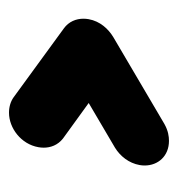

<svg xmlns="http://www.w3.org/2000/svg" viewBox="-4 -438 399 431"><g transform="rotate(90 195.5 -222.5)"><path d="M296.2 -402.3C286.5 -402.3 273.7 -400.7 258.2 -392L62.9 -277.1C45.3 -266.3 27.6 -248 23 -221.8C22.4 -218 22 -214.2 22 -210.3C22 -193.9 28.4 -177.4 43.8 -166.3L198.6 -53.4C207.4 -47.2 219.1 -43.2 232.9 -43.2C267.7 -43.2 303.6 -70.4 310.4 -109.1C311.1 -113 311.5 -117 311.5 -121C311.5 -136.7 305.8 -152.7 290.9 -164.4L211.2 -222.1L311.5 -281.1C330.5 -292.8 346.2 -312.2 350.5 -336.4C351.2 -340.2 351.5 -344.1 351.5 -347.8C351.5 -377.5 330.7 -402.3 296.2 -402.3Z"/></g></svg>

Font: TudorRose
Style: BoldOblique
Weight: 500
Version: Version 001.000